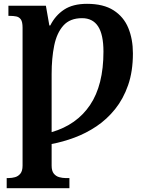

<svg xmlns="http://www.w3.org/2000/svg" viewBox="-20 -744 770 1004"><path d="M15 240V187H27Q42 187 58.5 182.5Q75 178 86.5 164Q98 150 98 122V-599Q98 -630 89 -642.5Q80 -655 65 -658Q50 -661 31 -661H24V-714H220L238 -611H243Q269 -663 315 -693.5Q361 -724 435 -724Q521 -724 574 -690Q627 -656 651 -597.5Q675 -539 675 -465Q675 -371 650 -299Q625 -227 582 -173.5Q539 -120 484.5 -83.5Q430 -47 369.5 -24.5Q309 -2 250 9V122Q250 150 261.5 164Q273 178 290 182.5Q307 187 321 187H343V240ZM250 -53Q381 -91 451 -195Q521 -299 521 -474Q521 -563 493 -606Q465 -649 409 -649Q346 -649 311.5 -610.5Q277 -572 263.5 -506Q250 -440 250 -357Z"/></svg>

Font: NotoSerif-Bold
Style: Regular
Weight: 700
Designer: Monotype Design Team
Foundry: Monotype Imaging Inc.
Version: Version 2.007; ttfautohint (v1.8) -l 8 -r 50 -G 200 -x 14 -D